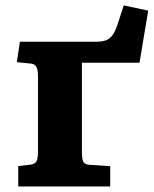

<svg xmlns="http://www.w3.org/2000/svg" viewBox="-20 -675 557 695"><path d="M46 0V-74L90.5 -79Q107 -81.5 112.2 -91.3Q117.5 -101 117.5 -127V-397Q117.5 -423 111.7 -433.2Q106 -443.5 90.5 -445L41 -450L52 -524H329.5Q350.5 -524 364 -529.3Q377.5 -534.5 387.2 -547.7Q397 -561 405 -585L428 -655.5L516.5 -636.5L485 -448H276.5V-123Q276.5 -100.5 281.3 -90.3Q286 -80 302 -78.5L379 -73.5V0Z"/></svg>

Font: Literata Variable Black
Style: Regular
Weight: 900
Designer: Latin by Veronika Burian and Jose Scaglione. Greek by Irene Vlachou. Cyrillic by Vera Evstafieva.
Foundry: TypeTogether
Version: Version 3.021